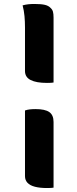

<svg xmlns="http://www.w3.org/2000/svg" viewBox="-20 -785 390 968"><path d="M94 -758Q109 -762 123 -763.5Q137 -765 154 -765Q188 -765 206.5 -760.5Q225 -756 235 -745Q244 -737 247 -726Q250 -715 250 -696V-369Q245 -368 237 -367.5Q229 -367 217 -367Q163 -367 134.5 -381.5Q106 -396 106 -427V-646Q106 -676 103.5 -703.5Q101 -731 94 -758ZM106 -228Q117 -232 130.5 -233.5Q144 -235 159 -235Q207 -235 228.5 -220Q250 -205 250 -170V161Q245 162 237 162.5Q229 163 217 163Q181 163 156 156.5Q131 150 118.5 136.5Q106 123 106 103Z"/></svg>

Font: Recursive Casual
Style: Bold
Weight: 700
Version: Version 1.085